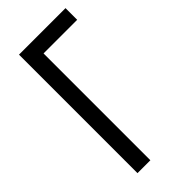

<svg xmlns="http://www.w3.org/2000/svg" viewBox="-228 -766 818 818"><g transform="rotate(-45 181.5 -357.0)"><path d="M354 -713.9V-643.6H151.4V0H73.7V-713.9Z"/></g></svg>

Font: Open Sans Condensed
Style: Regular
Weight: 400
Width: 3
Designer: Monotype Design Team
Foundry: Monotype Imaging Inc.
Version: Version 3.000